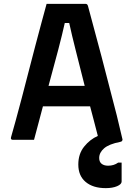

<svg xmlns="http://www.w3.org/2000/svg" viewBox="-20 -723 690 993"><path d="M156 0H45Q41 0 38 -3Q35 -6 37 -13Q47 -47 61.5 -100.5Q76 -154 93 -218Q110 -282 127.5 -351Q145 -420 162.5 -485.5Q180 -551 195 -607.5Q210 -664 221 -703H423Q432 -703 435 -692Q468 -571 505.5 -429Q543 -287 584 -126Q599 -65 614 0H613Q613 4 611 6.5Q609 9 601 11Q544 22 518.5 44Q493 66 493 94Q493 114 505.5 124Q518 134 539 134Q569 134 591 118H609V216Q609 230 585.5 240Q562 250 527 250Q461 250 423 218Q385 186 385 128Q385 73 415 35.5Q445 -2 486 -20Q475 -61 465.5 -99Q456 -137 446 -173H202Q192 -133 180 -90Q168 -47 156 0ZM315 -604Q302 -545 281 -465Q260 -385 231 -279H418Q392 -382 371.5 -463Q351 -544 338 -604Z"/></svg>

Font: Recursive Sn Lnr St SmB
Style: Regular
Weight: 600
Version: Version 1.079;hotconv 1.0.112;makeotfexe 2.5.65598; ttfautoh